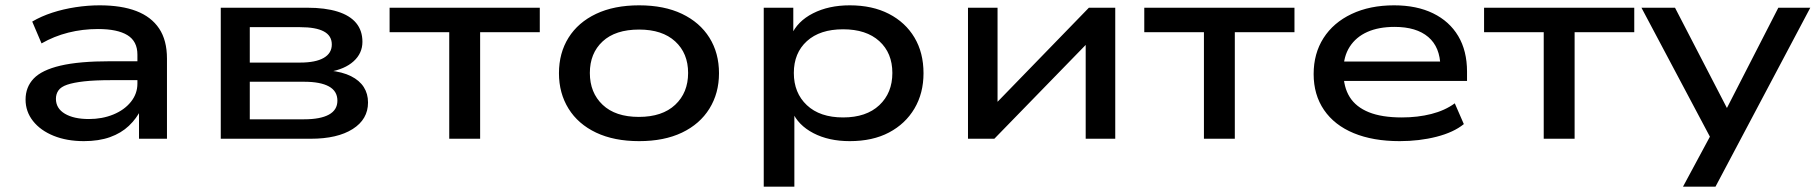

<svg xmlns="http://www.w3.org/2000/svg" viewBox="-20 -521 6833 721"><path d="M295 9Q231 9 181.5 -11Q132 -31 104 -66.5Q76 -102 76 -147Q76 -194 106.5 -226Q137 -258 207 -274.5Q277 -291 394 -291H514V-220H398Q336 -220 296 -215.5Q256 -211 232.5 -203Q209 -195 199.5 -181.5Q190 -168 190 -150Q190 -114 223.5 -94Q257 -74 314 -74Q364 -74 405.5 -91Q447 -108 471.5 -138.5Q496 -169 496 -207V-316Q496 -366 458.5 -389Q421 -412 348 -412Q290 -412 236.5 -398.5Q183 -385 136 -358L101 -440Q135 -460 176.5 -473.5Q218 -487 264 -494Q310 -501 354 -501Q436 -501 492 -479.5Q548 -458 577.5 -414Q607 -370 607 -301V0H502V-110L510 -111Q493 -76 464 -48.5Q435 -21 393 -6Q351 9 295 9Z M809 0V-492H1134Q1201 -492 1247.5 -477.5Q1294 -463 1317.5 -434.5Q1341 -406 1341 -364Q1341 -321 1308 -291Q1275 -261 1216 -251L1218 -256Q1266 -251 1298 -235Q1330 -219 1346 -194Q1362 -169 1362 -136Q1362 -73 1304.5 -36.5Q1247 0 1147 0ZM918 -73H1122Q1183 -73 1215 -90.5Q1247 -108 1247 -143Q1247 -179 1215 -196.5Q1183 -214 1122 -214H918ZM918 -286H1107Q1165 -286 1195.5 -303.5Q1226 -321 1226 -354Q1226 -387 1196 -403Q1166 -419 1107 -419H918Z M1667 0V-400H1443V-492H2007V-400H1783V0Z M2380 9Q2286 9 2218.5 -23Q2151 -55 2115 -113Q2079 -171 2079 -246Q2079 -322 2115 -379.5Q2151 -437 2218.5 -469Q2286 -501 2380 -501Q2474 -501 2541 -469Q2608 -437 2644 -379.5Q2680 -322 2680 -246Q2680 -171 2644 -113Q2608 -55 2541 -23Q2474 9 2380 9ZM2379 -82Q2467 -82 2515.5 -127.5Q2564 -173 2564 -247Q2564 -321 2515.5 -365.5Q2467 -410 2380 -410Q2291 -410 2243 -365.5Q2195 -321 2195 -247Q2195 -173 2243 -127.5Q2291 -82 2379 -82Z M2848 180V-492H2959V-388H2951Q2974 -441 3033 -471Q3092 -501 3171 -501Q3256 -501 3318 -469Q3380 -437 3414 -380Q3448 -323 3448 -246Q3448 -171 3414 -113.5Q3380 -56 3318.5 -23.5Q3257 9 3171 9Q3092 9 3034.5 -21Q2977 -51 2955 -102H2963V180ZM3146 -80Q3233 -80 3282 -126Q3331 -172 3331 -247Q3331 -322 3282 -366.5Q3233 -411 3146 -411Q3059 -411 3010 -366.5Q2961 -322 2961 -247Q2961 -172 3010 -126Q3059 -80 3146 -80Z M3615 0V-492H3726V-113H3701L4069 -492H4168V0H4057V-379H4083L3714 0Z M4501 0V-400H4277V-492H4841V-400H4617V0Z M5236 9Q5136 9 5063.5 -21Q4991 -51 4952 -108Q4913 -165 4913 -243Q4913 -320 4950 -378Q4987 -436 5055.5 -468.5Q5124 -501 5215 -501Q5300 -501 5361.5 -471Q5423 -441 5456 -385.5Q5489 -330 5489 -252V-217H5001V-290H5412L5389 -271Q5388 -344 5343.5 -382Q5299 -420 5217 -420Q5157 -420 5114.5 -401Q5072 -382 5048.5 -345.5Q5025 -309 5025 -258V-249Q5025 -194 5048.5 -156.5Q5072 -119 5120.5 -99.5Q5169 -80 5244 -80Q5304 -80 5355 -93Q5406 -106 5443 -133L5477 -55Q5439 -24 5374.5 -7.5Q5310 9 5236 9Z M5777 0V-400H5553V-492H6117V-400H5893V0Z M6300 180 6420 -43V28L6144 -492H6270L6474 -98H6456L6658 -492H6778L6422 180Z"/></svg>

Font: Nunito Sans 10pt Expanded SemiBold
Style: Regular
Weight: 600
Width: 7
Designer: Vernon Adams
Foundry: Vernon Adams
Version: Version 3.101;gftools[0.9.27]